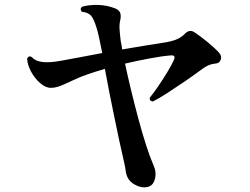

<svg xmlns="http://www.w3.org/2000/svg" viewBox="-20 -745 1040 800"><path d="M595 34Q568 40 538.5 22.5Q509 5 504 -31Q502 -48 498.5 -62.5Q495 -77 491 -96Q485 -121 476 -163.5Q467 -206 456.5 -257Q446 -308 435.5 -360.5Q425 -413 417 -458Q379 -447 347 -436Q315 -425 292 -414Q258 -398 235 -388.5Q212 -379 192 -379Q170 -379 147 -399Q124 -419 109 -447.5Q94 -476 93 -501Q100 -515 113 -507Q139 -474 235 -492Q262 -497 308 -505.5Q354 -514 406 -524Q399 -560 393 -587.5Q387 -615 382 -630Q371 -666 359.5 -679.5Q348 -693 321 -696Q311 -708 322 -717Q349 -725 386.5 -724.5Q424 -724 460 -710Q477 -703 481 -690.5Q485 -678 481 -661Q477 -645 478 -625.5Q479 -606 483 -574Q485 -566 486.5 -557Q488 -548 489 -539Q542 -548 587.5 -555.5Q633 -563 660 -567Q689 -571 711 -579Q733 -587 749 -603Q769 -625 791 -610Q814 -595 844.5 -570Q875 -545 893 -525Q905 -511 900 -497Q895 -481 877 -480Q858 -478 843.5 -470.5Q829 -463 815 -452Q787 -431 749.5 -405.5Q712 -380 676.5 -357Q641 -334 617 -322Q602 -324 604 -338Q619 -356 638.5 -384.5Q658 -413 676 -442.5Q694 -472 704 -494Q715 -517 690 -514Q653 -511 600.5 -501Q548 -491 501 -480Q512 -428 526.5 -368Q541 -308 557 -248.5Q573 -189 589 -139.5Q605 -90 619 -58Q633 -28 625.5 0.5Q618 29 595 34Z"/></svg>

Font: Zen Old Mincho Black
Style: Regular
Weight: 900
Designer: Yoshimichi Ohira
Foundry: Positype
Version: Version 1.001